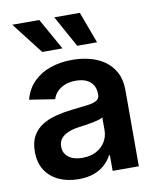

<svg xmlns="http://www.w3.org/2000/svg" viewBox="-86 -826 740 903"><g transform="rotate(-10 284.5 -374.0)"><path d="M217.3 10.7Q165.5 10.7 124.3 -7.8Q83 -26.4 59.3 -62.5Q35.6 -98.6 35.6 -151.9Q35.6 -197.8 52.7 -227.5Q69.8 -257.3 99.1 -275.4Q128.4 -293.5 165.3 -302.7Q202.1 -312 242.2 -316.4Q289.6 -321.3 318.8 -325.4Q348.1 -329.6 361.8 -338.1Q375.5 -346.7 375.5 -364.7V-367.7Q375.5 -393.1 364.7 -410.9Q354 -428.7 333.3 -438.2Q312.5 -447.8 282.2 -447.8Q252 -447.8 229.2 -438.2Q206.5 -428.7 192.4 -413.3Q178.2 -397.9 172.9 -378.9L51.3 -397.9Q64.5 -447.3 96.7 -480.2Q128.9 -513.2 176.8 -530.3Q224.6 -547.4 282.7 -547.4Q324.7 -547.4 364.5 -537.6Q404.3 -527.8 436 -505.9Q467.8 -483.9 486.6 -448.7Q505.4 -413.6 505.4 -362.8V0H380.4V-74.7H376Q363.8 -51.3 342.5 -31.7Q321.3 -12.2 290.3 -0.7Q259.3 10.7 217.3 10.7ZM251.5 -85Q290 -85 317.9 -99.9Q345.7 -114.7 360.8 -139.9Q376 -165 376 -194.8V-256.3Q369.6 -251.5 356 -247.6Q342.3 -243.7 325 -240.2Q307.6 -236.8 290.3 -234.4Q272.9 -231.9 259.8 -230Q231.9 -226.6 209.7 -217.5Q187.5 -208.5 174.6 -193.4Q161.6 -178.2 161.6 -153.8Q161.6 -131.3 173.3 -116Q185.1 -100.6 205.1 -92.8Q225.1 -85 251.5 -85ZM318.4 -608.4 235.4 -758.8H357.4L413.1 -608.4ZM151.4 -608.4 34.7 -758.8H163.6L248 -608.4Z"/></g></svg>

Font: V-Inter
Style: SemiBold-600
Weight: 600
Designer: Rasmus Andersson
Foundry: rsms
Version: Version 4.000;git-4146feb